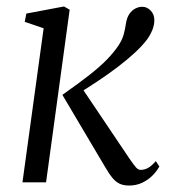

<svg xmlns="http://www.w3.org/2000/svg" viewBox="-20 -564 526 594"><path d="M49.5 0 115 -476.5 56.5 -496.5 61.5 -522 178 -544 195.5 -534 122.5 0ZM379.5 10Q363 10 351 4.8Q339 -0.5 328.2 -13.2Q317.5 -26 304.5 -48.5L173 -270.5Q224 -306.5 256.8 -332.2Q289.5 -358 310 -379Q330.5 -400 345 -421Q358 -440 362.8 -457.8Q367.5 -475.5 370 -493.5Q373 -510.5 380.5 -521.2Q388 -532 398.5 -537.5Q409 -543 420 -543Q435 -543 446.2 -531.2Q457.5 -519.5 457.5 -501.5Q457.5 -487.5 451.8 -472.5Q446 -457.5 435.5 -442.5Q420.5 -422.5 397.2 -401Q374 -379.5 345.5 -357.8Q317 -336 286.2 -315.5Q255.5 -295 225.5 -276.5L231 -295.5L380 -74Q394.5 -53 401 -45.8Q407.5 -38.5 415.5 -38.5Q426.5 -38.5 437.5 -44.2Q448.5 -50 462 -65.5L473 -49Q465.5 -35 452 -21.2Q438.5 -7.5 420.2 1.2Q402 10 379.5 10Z"/></svg>

Font: Merriweather 72pt Light
Style: Italic
Weight: 300
Italic angle: -7.8°
Version: Version 2.101